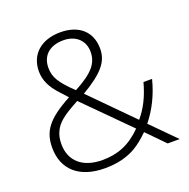

<svg xmlns="http://www.w3.org/2000/svg" viewBox="-130 -850 973 986"><g transform="rotate(-20 356.5 -357.5)"><path d="M60.1 -181.2C60.1 -60.5 142.6 9.8 278.8 9.8C314.5 9.8 346.2 6.3 374 -1C429.7 -15.1 470.7 -37.6 530.8 -96.2L625 0H690.9L561 -130.9C608.4 -189.5 642.6 -258.8 663.1 -338.9H616.2C595.2 -263.2 568.4 -210.9 528.8 -164.1L308.1 -387.2C427.2 -457 465.8 -507.8 465.8 -576.2C465.8 -669.4 402.8 -725.1 301.8 -725.1C196.8 -725.1 129.9 -666.5 129.9 -573.2C129.9 -524.9 150.4 -482.4 193.4 -436L230 -396C99.1 -325.7 60.1 -271 60.1 -181.2ZM182.1 -574.2C182.1 -641.1 227.5 -681.2 301.8 -681.2C370.6 -681.2 414.1 -639.2 414.1 -578.1C414.1 -516.1 379.4 -473.1 275.9 -418C203.1 -487.8 182.1 -522.9 182.1 -574.2ZM282.2 -34.2C174.8 -34.2 110.8 -89.8 110.8 -183.1C110.8 -209 115.2 -231.4 124.5 -250.5C142.1 -289.1 174.8 -316.9 263.2 -363.8L499 -127C432.1 -60.1 365.7 -34.2 282.2 -34.2Z"/></g></svg>

Font: Open Sans 300
Style: Regular
Weight: 300
Foundry: Ascender Corporation
Version: Version 1.100;PS 001.100;hotconv 1.0.88;makeotf.lib2.5.64775